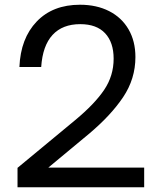

<svg xmlns="http://www.w3.org/2000/svg" viewBox="-20 -791 680 811"><path d="M54 0V-82L298 -284Q380 -352 420 -411.5Q460 -471 460 -543Q460 -612 424 -650.5Q388 -689 319 -689Q244 -689 202 -643.5Q160 -598 154 -508H62Q67 -629 135 -700Q203 -771 318 -771Q388 -771 441 -744Q494 -717 523 -667Q552 -617 552 -550Q552 -458 500 -380.5Q448 -303 355 -225L184 -83H589V0Z"/></svg>

Font: Open Sauce One
Style: Regular
Weight: 400
Designer: Alfredo Marco Pradil
Foundry: Creative Sauce Fz LLC
Version: Version 1.477